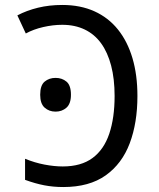

<svg xmlns="http://www.w3.org/2000/svg" viewBox="-20 -744 640 774"><path d="M235 10Q195 10 158.5 3Q122 -4 81 -19V-104Q120 -88 159.5 -80.5Q199 -73 233 -73Q307 -73 353 -107Q399 -141 420.5 -205Q442 -269 442 -357Q442 -426 428 -479.5Q414 -533 387.5 -569.5Q361 -606 321.5 -625Q282 -644 231 -644Q194 -644 154.5 -635Q115 -626 84 -609L50 -682Q88 -702 133.5 -713Q179 -724 231 -724Q304 -724 360.5 -698.5Q417 -673 455.5 -625Q494 -577 514 -509.5Q534 -442 534 -357Q534 -249 503 -166.5Q472 -84 406 -37Q340 10 235 10ZM204 -294Q178 -294 160 -310Q142 -326 142 -362Q142 -400 160 -415Q178 -430 204 -430Q230 -430 248 -415Q266 -400 266 -362Q266 -326 248 -310Q230 -294 204 -294Z"/></svg>

Font: Noto Sans Mono
Style: Regular
Weight: 400
Designer: Monotype Design Team
Foundry: Monotype Imaging Inc.
Version: Version 2.014